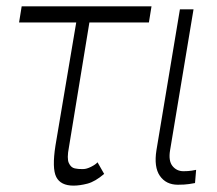

<svg xmlns="http://www.w3.org/2000/svg" viewBox="-20 -575 685 605"><path d="M457.4 -555 449.2 -504.3H261.7L197.1 -110.4Q190.3 -75.6 196.9 -61.3Q203.5 -46.9 215.6 -44.4Q227.6 -41.9 237.6 -42.3Q241.1 -42.3 242.5 -42.3Q252.8 -42.3 267.2 -49.5Q281.6 -56.8 287.3 -63.6L308.2 -27Q279.8 -2.8 255.7 3.6Q231.5 9.9 211.6 9.9Q171.2 9.9 157.3 -17.2Q143.5 -44.4 154.8 -116.5L220.2 -504.3H40.1L48.3 -555Z M546.9 -545.5H589.8L516 -101.9Q510.3 -68.5 523.4 -52Q536.6 -35.5 558.2 -35.5Q573.2 -35.5 584.2 -37.3Q595.2 -39.1 598 -39.8L594.5 1.8Q589.1 2.8 575.5 5Q561.8 7.1 540.5 7.1Q503.2 7.1 483.8 -20.8Q464.5 -48.7 473 -101.9Z"/></svg>

Font: Inter UI Extra Light
Style: Italic
Weight: 200
Italic angle: -9.39999°
Designer: Rasmus Andersson
Foundry: rsms
Version: 3.2;8d6f07862